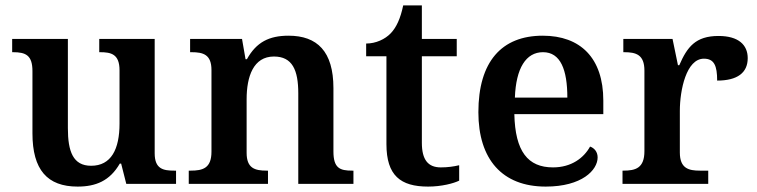

<svg xmlns="http://www.w3.org/2000/svg" viewBox="-20 -680 2800 710"><path d="M267 10C334 10 386 -11 423 -75H428L447 0H631V-49H624C584 -49 552 -55 552 -113V-536H347V-487H350C391 -487 422 -480 422 -420V-223C422 -128 391 -67 317 -67C250 -67 231 -120 231 -206V-536H25V-487H28C75 -487 100 -476 100 -417V-187C100 -52 155 10 267 10Z M678 0H971V-49H966C922 -49 892 -58 892 -115V-313C892 -397 917 -471 993 -471C1061 -471 1083 -421 1083 -335V0H1287V-49H1282C1237 -49 1213 -58 1213 -120V-354C1213 -490 1153 -548 1047 -548C975 -548 928 -524 893 -461H888L875 -536H683V-487H688C732 -487 762 -478 762 -421V-119C762 -58 730 -49 685 -49H678Z M1563 10C1613 10 1658 -2 1678 -12V-69C1657 -64 1635 -61 1610 -61C1563 -61 1540 -89 1540 -152V-472H1669V-536H1540V-660H1471C1461 -612 1446 -579 1425 -557C1404 -535 1370 -519 1334 -519V-472H1409V-147C1409 -31 1461 10 1563 10Z M1998 10C2132 10 2190 -51 2190 -98C2190 -119 2177 -133 2162 -138C2139 -96 2093 -61 2025 -61C1932 -61 1885 -120 1882 -258H2211V-308C2211 -466 2126 -548 1987 -548C1835 -548 1749 -452 1749 -265C1749 -91 1837 10 1998 10ZM2078 -319H1884C1888 -428 1925 -487 1988 -487C2053 -487 2078 -422 2078 -319Z M2282 0H2599V-49H2568C2527 -49 2494 -57 2494 -116V-270C2494 -347 2518 -463 2583 -463C2621 -463 2632 -437 2632 -382C2707 -382 2745 -411 2745 -465C2745 -514 2711 -547 2637 -547C2552 -547 2521 -506 2492 -439H2487L2467 -536H2285V-487H2288C2332 -487 2363 -478 2363 -419V-121C2363 -58 2330 -49 2285 -49H2282Z"/></svg>

Font: Noto Serif Devanagari SemiBold
Style: Regular
Weight: 600
Designer: Universal Thirst, Indian Type Foundry and the Monotype Design Team
Foundry: Monotype Imaging Inc.
Version: Version 2.004